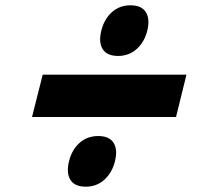

<svg xmlns="http://www.w3.org/2000/svg" viewBox="-20 -765 758 720"><path d="M411.1 -160.2Q400.4 -117.2 371.3 -91.1Q342.3 -64.9 301.8 -64.9Q259.8 -64.9 243.9 -90.8Q228 -116.7 238.8 -160.2Q249.5 -203.6 278.3 -229.2Q307.1 -254.9 348.1 -254.9Q390.1 -254.9 406 -229.2Q421.9 -203.6 411.1 -160.2ZM679.2 -484.9 640.1 -326.2H100.1L140.1 -484.9ZM532.2 -649.9Q521.5 -606.9 492.4 -581.1Q463.4 -555.2 422.9 -555.2Q380.9 -555.2 365 -580.8Q349.1 -606.4 359.9 -649.9Q370.6 -693.4 399.4 -719.2Q428.2 -745.1 469.2 -745.1Q511.2 -745.1 527.1 -719.2Q543 -693.4 532.2 -649.9Z"/></svg>

Font: Sinkin Sans 800 Black Italic
Style: Regular
Weight: 900
Italic angle: -112°
Designer: Keith Bates
Foundry: K-Type
Version: Sinkin Sans (version 1.0)  by Keith Bates   •   © 2014   www